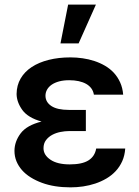

<svg xmlns="http://www.w3.org/2000/svg" viewBox="-20 -801 602 831"><path d="M42.6 -148.4Q43 -188.9 69.6 -224.1Q95.9 -258.9 159.8 -274.9Q100.9 -291.5 76.7 -324.9Q52.2 -359 51.8 -394.2Q52.2 -431.8 69.4 -461.3Q86.6 -490.8 117.5 -511Q148.4 -531.2 191.1 -541.9Q233.7 -552.6 284.8 -552.6Q311.1 -552.6 337.4 -548.8Q363.6 -545.1 388.1 -537.1Q412.6 -529.1 434.3 -516.5Q456 -503.9 472.7 -486Q489.3 -468 500 -444.4Q510.7 -420.8 513.1 -391.3H386.4Q383.9 -406.6 375.4 -418.3Q366.8 -430 353 -437.9Q339.1 -445.7 320.5 -449.8Q301.8 -453.8 279.5 -453.8Q255 -453.8 236 -448.7Q217 -443.5 203.8 -434.5Q190.7 -425.4 183.8 -413.2Q176.8 -400.9 176.8 -386.4Q177.2 -358.7 202.6 -342Q228 -325.3 278.4 -325.3H351.6V-233.7H278.4Q261.4 -233.7 242 -229.9Q222.7 -226.2 206.3 -217.5Q190 -208.8 179.2 -194.6Q168.3 -180.4 168.3 -159.4Q168.3 -130 198.5 -109.7Q228.3 -89.5 282 -89.5Q335.2 -89.5 362.7 -106.7Q390.3 -123.9 396.3 -158H522Q519.9 -127.8 509.1 -103.5Q498.2 -79.2 480.8 -60.5Q463.4 -41.9 440.9 -28.6Q418.3 -15.3 392.8 -6.7Q367.2 1.8 339.8 5.9Q312.5 9.9 285.5 9.9Q214.8 9.9 161.9 -9.6Q134.9 -19.5 112.7 -33.4Q90.6 -47.2 75.1 -64.8Q59.7 -82.4 51.1 -103.3Q42.6 -124.3 42.6 -148.4ZM241.8 -613.3 274.9 -781.2H395.2L320.3 -613.3Z"/></svg>

Font: Inter P Semi Bold
Style: Regular
Weight: 600
Designer: Rasmus Andersson
Foundry: rsms
Version: Version 3.018;git-588b23468